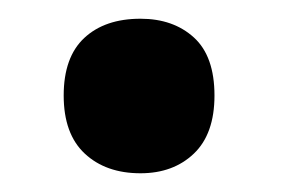

<svg xmlns="http://www.w3.org/2000/svg" viewBox="-20 -454 304 205"><path d="M48 -352Q48 -393 70 -413.5Q92 -434 130 -434Q165 -434 187 -414Q209 -394 209 -352Q209 -311 187 -290Q165 -269 130 -269Q93 -269 70.5 -290Q48 -311 48 -352Z"/></svg>

Font: Noto Sans Display Condensed
Style: Bold
Weight: 700
Width: 3
Designer: Monotype Design Team
Foundry: Monotype Imaging Inc.
Version: Version 2.003